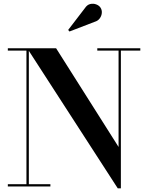

<svg xmlns="http://www.w3.org/2000/svg" viewBox="-20 -1012 804 1042"><path d="M136.5 -750V-12.5H253.5V0H22.5V-12.5H123.5V-737.5H22.5V-750ZM741.5 -750V-737.5H636V10H619L127.5 -750H284.5L623.5 -214.5V-737.5H508V-750ZM357 -841 350 -849.5 440.5 -967.5Q453 -986.5 470 -990.2Q487 -994 502.5 -988Q518 -982 525.5 -970.5Q534 -957.5 532.5 -941.2Q531 -925 521 -911.8Q511 -898.5 493.5 -893.5Z"/></svg>

Font: Bodoni Moda 18pt SemiBold
Style: Regular
Weight: 600
Designer: Owen Earl
Foundry: indestructible type
Version: Version 2.005